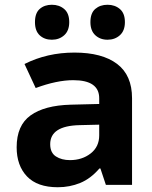

<svg xmlns="http://www.w3.org/2000/svg" viewBox="-20 -777 640 807"><path d="M505 -684Q505 -721 484 -739Q463 -757 432 -757Q401 -757 380.5 -739.5Q360 -722 360 -684Q360 -648 380.5 -629Q401 -610 432 -610Q463 -610 484 -629Q505 -648 505 -684ZM271 -684Q271 -721 250 -739Q229 -757 198 -757Q167 -757 147 -739.5Q127 -722 127 -684Q127 -647 147 -628.5Q167 -610 198 -610Q229 -610 250 -629Q271 -648 271 -684ZM191 -171Q191 -248 314 -251L397 -253V-208Q397 -160 361 -132Q325 -104 274 -104Q239 -104 215 -119.5Q191 -135 191 -171ZM398 -69H402L425 0H535V-364Q535 -461 472 -508.5Q409 -556 293 -556Q178 -556 83 -508L130 -407Q219 -440 288 -440Q397 -440 397 -364V-340L277 -337Q167 -334 108.5 -292Q50 -250 50 -158Q50 -81 93.5 -35.5Q137 10 223 10Q273 10 317 -8Q361 -26 398 -69Z"/></svg>

Font: Noto Sans Mono UI
Style: Bold
Weight: 700
Designer: Monotype Design team
Foundry: Monotype Imaging Inc.
Version: 1.000